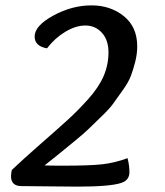

<svg xmlns="http://www.w3.org/2000/svg" viewBox="-20 -693 614 715"><path d="M155 -513Q109 -521 109 -557Q109 -597 178.5 -635Q248 -673 321 -673Q391 -673 441 -633Q491 -593 491 -520Q491 -492 483.5 -462.5Q476 -433 467 -409.5Q458 -386 436 -355.5Q414 -325 401 -306.5Q388 -288 354.5 -256Q321 -224 307.5 -210.5Q294 -197 253 -163.5Q212 -130 201 -121Q190 -112 146 -77Q165 -76 213 -76Q312 -76 359 -81Q406 -86 455 -104Q462 -76 462 -52Q462 -22 432 -12Q391 2 269 2Q230 2 159 1Q88 0 60 0Q21 0 21 -37Q21 -46 24 -60Q66 -100 130 -156Q194 -212 231.5 -246Q269 -280 308.5 -324Q348 -368 366 -410Q384 -452 384 -498Q384 -544 359.5 -571Q335 -598 298 -598Q262 -598 223 -574.5Q184 -551 155 -513Z"/></svg>

Font: Overlock
Style: Bold Italic
Weight: 700
Version: Version 1.001